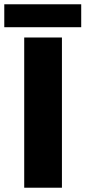

<svg xmlns="http://www.w3.org/2000/svg" viewBox="-51 -876 399 896"><path d="M238 -701H62V0H238ZM328 -856H-31V-749H328Z"/></svg>

Font: Geom ExtraBold
Style: Bold
Weight: 800
Version: Version 1.102